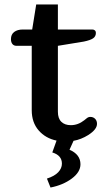

<svg xmlns="http://www.w3.org/2000/svg" viewBox="-20 -619 477 859"><path d="M190 180Q224 169 240.5 151.5Q257 134 257 113Q257 76 214 63L233 10Q184 0 153 -35.5Q122 -71 122 -126V-414H54Q42 -414 35.5 -422Q29 -430 29 -444Q29 -465 43.5 -476Q58 -487 82 -487H124L142 -599H239V-487H393Q400 -487 404.5 -483Q409 -479 409 -472Q409 -456 396.5 -447.5Q384 -439 355 -433L239 -414V-119Q239 -89 254.5 -74Q270 -59 297 -59Q329 -59 357 -81Q360 -83 367.5 -89.5Q375 -96 384 -96Q397 -96 405.5 -87.5Q414 -79 414 -65Q414 -40 375 -15Q343 5 309 11L291 51Q340 72 340 116Q340 151 301 180Q262 209 206 220Z"/></svg>

Font: Maitree SemiBold
Style: Regular
Weight: 600
Designer: CadsonDemak Team
Foundry: CadsonDemak
Version: Version 1.001